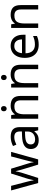

<svg xmlns="http://www.w3.org/2000/svg" viewBox="1489 -2266 787 3805"><g transform="rotate(-90 1882.5 -363.5)"><path d="M431 -303Q425 -324 419 -344.5Q413 -365 408.5 -383.5Q404 -402 400 -418Q396 -434 394 -445H390Q388 -434 384.5 -418Q381 -402 376.5 -383Q372 -364 366.5 -343.5Q361 -323 354 -302L258 -1H158L11 -537H102L176 -251Q184 -222 191 -192.5Q198 -163 203.5 -136.5Q209 -110 211 -91H215Q218 -103 222 -121Q226 -139 230.5 -159Q235 -179 240.5 -199Q246 -219 251 -235L346 -537H442L534 -235Q541 -212 548.5 -186Q556 -160 562 -135.5Q568 -111 570 -92H574Q576 -109 581.5 -134.5Q587 -160 594.5 -190.5Q602 -221 610 -251L685 -537H775L626 -1H523Z M1074 -545Q1172 -545 1219 -502Q1266 -459 1266 -365V0H1202L1185 -76H1181Q1158 -47 1133.5 -27.5Q1109 -8 1077.5 1Q1046 10 1001 10Q953 10 914.5 -7Q876 -24 854 -59.5Q832 -95 832 -149Q832 -229 895 -272.5Q958 -316 1089 -320L1180 -323V-355Q1180 -422 1151 -448Q1122 -474 1069 -474Q1027 -474 989 -461.5Q951 -449 918 -433L891 -499Q926 -518 974 -531.5Q1022 -545 1074 -545ZM1100 -259Q1000 -255 961.5 -227Q923 -199 923 -148Q923 -103 950.5 -82Q978 -61 1021 -61Q1089 -61 1134 -98.5Q1179 -136 1179 -214V-262Z M1632 -737Q1652 -737 1667.5 -723.5Q1683 -710 1683 -681Q1683 -653 1667.5 -639Q1652 -625 1632 -625Q1610 -625 1595 -639Q1580 -653 1580 -681Q1580 -710 1595 -723.5Q1610 -737 1632 -737ZM1690 -546Q1786 -546 1835 -499.5Q1884 -453 1884 -349V0H1797V-343Q1797 -408 1768 -440Q1739 -472 1677 -472Q1588 -472 1554 -422Q1520 -372 1520 -278V0H1432V-536H1503L1516 -463H1521Q1539 -491 1565.5 -509.5Q1592 -528 1624 -537Q1656 -546 1690 -546Z M2250 -737Q2270 -737 2285.5 -723.5Q2301 -710 2301 -681Q2301 -653 2285.5 -639Q2270 -625 2250 -625Q2228 -625 2213 -639Q2198 -653 2198 -681Q2198 -710 2213 -723.5Q2228 -737 2250 -737ZM2308 -546Q2404 -546 2453 -499.5Q2502 -453 2502 -349V0H2415V-343Q2415 -408 2386 -440Q2357 -472 2295 -472Q2206 -472 2172 -422Q2138 -372 2138 -278V0H2050V-536H2121L2134 -463H2139Q2157 -491 2183.5 -509.5Q2210 -528 2242 -537Q2274 -546 2308 -546Z M2875 -546Q2944 -546 2993.5 -516Q3043 -486 3069.5 -431.5Q3096 -377 3096 -304V-251H2729Q2731 -160 2775.5 -112.5Q2820 -65 2900 -65Q2951 -65 2990.5 -74.5Q3030 -84 3072 -102V-25Q3031 -7 2991 1.5Q2951 10 2896 10Q2820 10 2761.5 -21Q2703 -52 2670.5 -113.5Q2638 -175 2638 -264Q2638 -352 2667.5 -415Q2697 -478 2750.5 -512Q2804 -546 2875 -546ZM2874 -474Q2811 -474 2774.5 -433.5Q2738 -393 2731 -321H3004Q3004 -367 2990 -401Q2976 -435 2947.5 -454.5Q2919 -474 2874 -474Z M3490 -546Q3586 -546 3635 -499.5Q3684 -453 3684 -349V0H3597V-343Q3597 -408 3568 -440Q3539 -472 3477 -472Q3388 -472 3354 -422Q3320 -372 3320 -278V0H3232V-536H3303L3316 -463H3321Q3339 -491 3365.5 -509.5Q3392 -528 3424 -537Q3456 -546 3490 -546Z"/></g></svg>

Font: uhindi25
Style: Book
Weight: 400
Designer: Jelle Bosma - Monotype Design Team
Foundry: Monotype Imaging Inc.
Version: Version 2.003